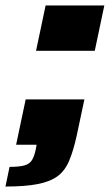

<svg xmlns="http://www.w3.org/2000/svg" viewBox="-34 -530 411 703"><path d="M-14 153 1 81Q37 81 56 75.5Q75 70 83.5 55.5Q92 41 97 17L100 0H25L60 -166H275L247 -34Q235 21 219.5 58Q204 95 177 115Q150 135 104 144Q58 153 -14 153ZM98 -344 133 -510H348L313 -344Z"/></svg>

Font: Saira Expanded ExtraBold
Style: Italic
Weight: 800
Width: 7
Italic angle: -12°
Designer: Hector Gatti with collaboration of the Omnibus-Type team
Foundry: Omnibus-Type
Version: Version 1.101